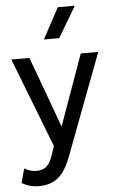

<svg xmlns="http://www.w3.org/2000/svg" viewBox="-63 -799 643 1067"><g transform="rotate(-5 258.0 -266.0)"><path d="M110.5 224.5Q86.5 224.5 63 218.8Q39.5 213 15.5 198.5L37 119Q52.5 129 70.5 134Q88.5 139 102.5 139Q139.5 139 160 121Q180.5 103 193 66L212.5 10L18.5 -490H119.5L264.5 -95L406 -490H503.5L289 78Q267 136 240.2 167.8Q213.5 199.5 181.5 212Q149.5 224.5 110.5 224.5ZM208.5 -585 301.5 -757H396L294 -585Z"/></g></svg>

Font: Geologica Cursive Light
Style: Regular
Weight: 300
Designer: Sindre Bremnes, Frode Helland
Foundry: Monokrom Skriftforlag AS
Version: Version 1.010;gftools[0.9.28]